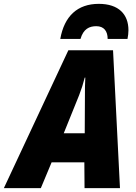

<svg xmlns="http://www.w3.org/2000/svg" viewBox="-78 -977 705 997"><path d="M235 -775H340C355 -827 386 -841 422 -841C462 -841 481 -815 481 -775H584C587 -789 589 -805 589 -820C589 -902 539 -957 435 -957C324 -957 256 -893 235 -775ZM-58 0H134L190 -134H360L361 0H545L509 -716H277ZM253 -285 333 -483C345 -514 354 -542 362 -574H365C363 -542 363 -511 363 -479L362 -285Z"/></svg>

Font: Noto Sans UI SemiCondensed Black
Style: Italic
Weight: 900
Width: 4
Italic angle: -372°
Designer: Monotype Design Team
Foundry: Monotype Imaging Inc.
Version: Version 1.901